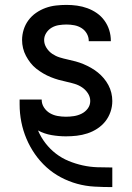

<svg xmlns="http://www.w3.org/2000/svg" viewBox="-20 -548 540 783"><path d="M437 215Q401 215 365 213Q329 211 294.5 201.5Q260 192 228 175Q196 158 169.5 134Q143 110 122.5 80.5Q102 51 88 18Q74 -15 67 -50.5Q60 -86 60 -122V-142H150V-141Q150 -124 159.5 -109.5Q169 -95 183.5 -86.5Q198 -78 215 -75Q232 -72 249 -72Q265 -72 281.5 -74.5Q298 -77 313 -84.5Q328 -92 338 -105.5Q348 -119 348 -136Q348 -153 338.5 -167.5Q329 -182 315 -191.5Q301 -201 284.5 -206Q268 -211 251.5 -214.5Q235 -218 219 -222.5Q203 -227 187 -233.5Q171 -240 156.5 -248.5Q142 -257 128.5 -267.5Q115 -278 104.5 -291.5Q94 -305 86 -320Q78 -335 74 -351.5Q70 -368 70 -385Q70 -406 76.5 -427Q83 -448 96 -465.5Q109 -483 127 -495.5Q145 -508 165.5 -515.5Q186 -523 208 -525.5Q230 -528 251 -528Q273 -528 294.5 -525Q316 -522 336.5 -514.5Q357 -507 375 -494.5Q393 -482 406 -464Q419 -446 425.5 -425Q432 -404 432 -382V-380H342V-381Q342 -397 334 -411Q326 -425 312.5 -433.5Q299 -442 283 -445Q267 -448 251 -448Q236 -448 220 -445.5Q204 -443 190.5 -435Q177 -427 168.5 -413.5Q160 -400 160 -385Q160 -368 169.5 -353Q179 -338 193 -328.5Q207 -319 223 -314Q239 -309 255.5 -305.5Q272 -302 288.5 -297.5Q305 -293 320.5 -286.5Q336 -280 351 -271.5Q366 -263 379 -252.5Q392 -242 403 -229Q414 -216 422 -201Q430 -186 434 -169.5Q438 -153 438 -136Q438 -113 430.5 -91.5Q423 -70 409.5 -53Q396 -36 377 -23.5Q358 -11 336.5 -4Q315 3 293 5.5Q271 8 249 8Q220 8 190.5 3Q161 -2 135 -16Q147 12 165.5 36Q184 60 208 78.5Q232 97 260 108.5Q288 120 317.5 126.5Q347 133 377 134Q407 135 437 135H438V215Z"/></svg>

Font: Iosevka Term Medium
Style: Regular
Weight: 500
Monospace: yes
Designer: Belleve Invis
Foundry: Belleve Invis
Version: Version 26.3.1